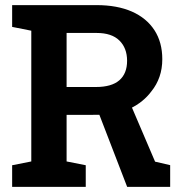

<svg xmlns="http://www.w3.org/2000/svg" viewBox="-20 -731 716 751"><path d="M27.5 0V-84.7L102.4 -99.5V-610.9L27.5 -625.8V-711H357.9Q438.2 -711 496 -685.7Q553.3 -660.3 584.1 -612.9Q614.8 -565.6 614.8 -499.5Q614.8 -462.4 603.9 -430.9Q593 -399.4 572 -373.5Q540.7 -331.5 489.7 -306.8Q438.7 -282 373.3 -281.9L240.5 -281.6V-99.5L315.4 -84.7V0ZM477.4 0 358.5 -308.4 483.7 -339.3 586.6 -98.7 645.6 -85V0ZM240.5 -390.7H355.2Q416.4 -390.7 446.7 -416.9Q477.1 -443.2 477.1 -493.2Q477.1 -542.9 447 -572.5Q417 -602.1 357.9 -602.1H240.5Z"/></svg>

Font: Hanuman
Style: Regular
Weight: 400
Designer: Danh Hong
Foundry: Danh Hong
Version: Version 9.000